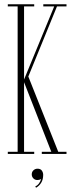

<svg xmlns="http://www.w3.org/2000/svg" viewBox="-20 -720 350 898"><path d="M16.5 0V-10H62.5V-690H16.5V-700H140V-690H92.5V-348L233.5 -690H182.5V-700H291V-690H246.5L112.5 -362L252.5 -10H291V0H175.5V-10H220L92.5 -335.5V-10H140V0ZM148.5 158 145 152Q156 147 163 137Q170 127 172 117.5Q164 122 155 122Q143.5 122 136 114.2Q128.5 106.5 128.5 95.5Q128.5 84 136.5 76.5Q144.5 69 155.5 69Q169.5 69 175.8 78Q182 87 182 97.5Q182 120 172.5 135Q163 150 148.5 158Z"/></svg>

Font: Imbue 100pt Thin
Style: Regular
Weight: 100
Designer: Tyler Finck
Foundry: Etcetera Type Company
Version: Version 1.102; ttfautohint (v1.8.3)